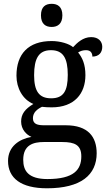

<svg xmlns="http://www.w3.org/2000/svg" viewBox="-20 -765 578 1025"><path d="M525.9 -515.1C525.9 -543 506.3 -566.9 466.8 -566.9C422.4 -566.9 391.1 -535.6 370.1 -513.2C349.6 -531.2 302.2 -545.9 255.9 -545.9C130.4 -545.9 67.9 -476.1 67.9 -360.8C67.9 -294.4 101.1 -233.4 158.2 -210C112.8 -182.6 92.8 -155.8 92.8 -116.2C92.8 -74.2 120.6 -45.9 147.9 -34.2C81.5 -22.5 22.9 17.6 22.9 94.2C22.9 186 91.8 240.2 231 240.2C321.3 240.2 388.2 222.2 431.6 189.9C475.1 157.7 496.1 110.4 496.1 53.2C496.1 10.3 484.9 -27.8 458.5 -54.2C432.1 -80.6 391.1 -96.2 331.1 -96.2H217.8C182.1 -96.2 155.8 -101.1 155.8 -133.8C155.8 -164.6 178.2 -182.1 204.1 -194.8C219.7 -192.9 235.4 -191.9 255.9 -191.9C377 -191.9 436 -265.1 436 -363.8C436 -420.9 419.9 -457 397 -484.9C410.2 -493.2 422.9 -497.1 439.9 -497.1C466.8 -497.1 473.1 -478 473.1 -462.9C508.8 -462.9 525.9 -485.4 525.9 -515.1ZM104 87.9C104 8.8 157.7 -6.8 213.9 -6.8H312C379.4 -6.8 414.1 9.3 414.1 69.8C414.1 140.6 375 190.9 232.9 190.9C182.1 190.9 149.9 179.7 130.4 161.6C110.8 143.6 104 117.2 104 87.9ZM162.1 -363.8C162.1 -453.6 187.5 -497.1 252 -497.1C316.9 -497.1 341.8 -455.1 341.8 -365.2C341.8 -278.8 318.8 -240.2 252.9 -240.2C188.5 -240.2 162.1 -278.3 162.1 -363.8ZM198.7 -683.1C198.7 -637.7 223.1 -621.1 255.9 -621.1C287.1 -621.1 313 -637.2 313 -683.1C313 -729.5 287.1 -744.6 255.9 -744.6C223.6 -744.6 198.7 -729.5 198.7 -683.1Z"/></svg>

Font: The Erased English
Style: Regular
Weight: 400
Designer: Monotype Design team + ligartures altered by 180 Amsterdam
Foundry: Monotype Imaging Inc.
Version: Version 1.030;Glyphs 3.1.2 (3151)